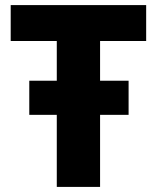

<svg xmlns="http://www.w3.org/2000/svg" viewBox="-20 -734 616 754"><path d="M554 -573V-714H22V-573H203V-417H95V-283H203V0H373V-283H485V-417H373V-573Z"/></svg>

Font: Kathrein 85 Heavy
Style: Regular
Weight: 900
Designer: Lazydogs Typefoundry, based on Open Sans by Ascender Corporation
Foundry: Lazydogs Typefoundry
Version: Version 1.003;PS 001.003;hotconv 1.0.88;makeotf.lib2.5.64775